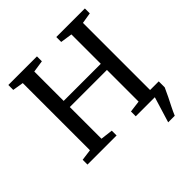

<svg xmlns="http://www.w3.org/2000/svg" viewBox="-238 -917 1271 1271"><g transform="rotate(-45 397.0 -281.5)"><path d="M612 180 667 0 648.5 -56H759.5V0Q746.5 30 731 61Q715.5 92 700.2 122.2Q685 152.5 673.5 180ZM115 -55.5V-684.5L38.5 -697V-743H306.5V-697L223 -684.5V-409.5H570.5V-684.5L487.5 -697V-743H755V-697L678.5 -684.5V-55.5L757 -45V0H488.5V-45L570.5 -55.5V-352H223V-55.5L309 -45V0H36.5V-45Z"/></g></svg>

Font: Merriweather 36pt
Style: Regular
Weight: 400
Designer: Eben Sorkin
Foundry: Eben Sorkin
Version: Version 2.100